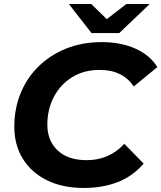

<svg xmlns="http://www.w3.org/2000/svg" viewBox="-20 -921 801 953"><path d="M397 12Q290 12 212.5 -26.5Q135 -65 93 -133.5Q51 -202 51 -292Q51 -381 82 -457.5Q113 -534 171 -591Q229 -648 308.5 -680Q388 -712 486 -712Q579 -712 651.5 -680Q724 -648 761 -588L644 -492Q617 -532 575 -553Q533 -574 475 -574Q396 -574 337.5 -537.5Q279 -501 247 -439.5Q215 -378 215 -302Q215 -223 266 -174.5Q317 -126 411 -126Q464 -126 511 -145.5Q558 -165 597 -207L693 -109Q638 -45 562.5 -16.5Q487 12 397 12ZM434 -757 322 -901H433L510 -826L607 -901H723L572 -757Z"/></svg>

Font: Montserrat
Style: Bold Italic
Weight: 700
Italic angle: -11.3°
Designer: Julieta Ulanovsky
Foundry: Julieta Ulanovsky
Version: Version 9.000; ttfautohint (v1.8.4.7-5d5b)